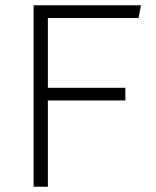

<svg xmlns="http://www.w3.org/2000/svg" viewBox="-20 -706 590 726"><path d="M513 -686 504 -638H161V-374H454V-326H161V0H107V-686Z"/></svg>

Font: Chivo Thin
Style: Regular
Weight: 100
Designer: Hector Gatti
Foundry: Omnibus-Type
Version: Version 1.007